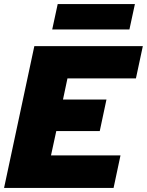

<svg xmlns="http://www.w3.org/2000/svg" viewBox="-20 -925 723 945"><path d="M0 0 149 -698H683L649 -539H312L290 -435H504L471 -280H257L231 -160H573L539 0ZM237 -780 264 -905H644L617 -780Z"/></svg>

Font: Azeret Mono Thin ExtraBold
Style: Italic
Weight: 800
Italic angle: -12°
Version: Version 1.002